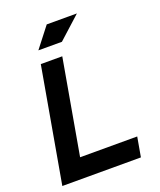

<svg xmlns="http://www.w3.org/2000/svg" viewBox="-161 -993 908 1092"><g transform="rotate(-20 293.0 -447.0)"><path d="M24.4 0 146.5 -693.4H276.4L175.3 -119.1H521L500 0ZM160.2 -771.5 255.4 -894H438L302.7 -771.5Z"/></g></svg>

Font: CaskaydiaCove NFP
Style: Bold Italic
Weight: 700
Italic angle: -10°
Designer: Aaron Bell
Foundry: Saja Typeworks
Version: Version 2111.001; VTT 6.35;Nerd Fonts 3.1.1